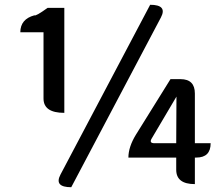

<svg xmlns="http://www.w3.org/2000/svg" viewBox="-20 -770 928 803"><path d="M249 -298Q162 -298 162 -358V-635H65Q65 -690 124 -706Q129 -701 179 -737H249V-298ZM278 13Q205 13 233 -40L608 -750Q681 -750 653 -697L278 13ZM614 -190Q603 -171 626 -171H717L718 -366ZM795 0Q717 0 717 -60V-111H517Q517 -155 548 -206L693 -439H735Q795 -439 795 -379V-171H861Q861 -111 801 -111H795V0Z"/></svg>

Font: Swei Half Moon CJK TC
Style: Medium
Weight: 500
Version: Version 2.125